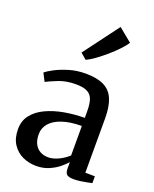

<svg xmlns="http://www.w3.org/2000/svg" viewBox="-159 -947 839 1046"><g transform="rotate(20 261.0 -423.5)"><path d="M181 10.5Q138 10.5 101.5 -6.5Q65 -23.5 42.5 -58Q20 -92.5 20 -144.5Q20 -194 47.2 -228.2Q74.5 -262.5 120.5 -284Q166.5 -305.5 223.8 -315.8Q281 -326 341 -326.5V-365.5Q341 -407.5 332 -433Q323 -458.5 299.8 -470.2Q276.5 -482 234 -482Q178 -482 135.5 -465.2Q93 -448.5 68 -435.5L44.5 -481.5Q57 -492.5 89.2 -509.8Q121.5 -527 166.8 -541Q212 -555 263.5 -555Q330.5 -555 370.5 -535Q410.5 -515 428.2 -472.5Q446 -430 446 -363V-46.5L501.5 -46V-6.5Q490.5 -4 473 -0.5Q455.5 3 435.8 5.8Q416 8.5 398 8.5Q371 8.5 359 0Q347 -8.5 347 -37V-72Q335.5 -58 312 -38.5Q288.5 -19 255.2 -4.2Q222 10.5 181 10.5ZM226.5 -56Q254 -56 285.5 -71Q317 -86 341 -108.5V-279.5Q273 -279 227.2 -263.2Q181.5 -247.5 158.5 -220.2Q135.5 -193 135.5 -157.5Q135.5 -123 147.5 -100.5Q159.5 -78 180 -67Q200.5 -56 226.5 -56ZM236.5 -625.5 202.5 -654.5 355 -858.5 432.5 -795Q421 -776 397 -750.8Q373 -725.5 343.8 -700.2Q314.5 -675 286.5 -654.8Q258.5 -634.5 238 -625.5Z"/></g></svg>

Font: Merriweather 48pt Medium
Style: Regular
Weight: 500
Version: Version 2.100